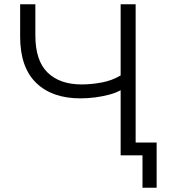

<svg xmlns="http://www.w3.org/2000/svg" viewBox="-20 -725 804 896"><path d="M645 151V0H543V-304Q522 -292 490.5 -283.5Q459 -275 424 -270.5Q389 -266 355 -266Q223 -266 148.5 -338.5Q74 -411 74 -554V-705H145V-560Q145 -442 202 -386.5Q259 -331 361 -331Q406 -331 454.5 -340Q503 -349 543 -373V-705H613V-60H711V151Z"/></svg>

Font: Nunito Sans 7pt Light
Style: Regular
Weight: 300
Designer: Vernon Adams
Foundry: Vernon Adams
Version: Version 3.101;gftools[0.9.27]